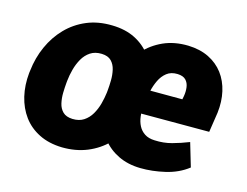

<svg xmlns="http://www.w3.org/2000/svg" viewBox="-81 -667 1035 805"><g transform="rotate(15 437.0 -264.5)"><path d="M582.5 9.3Q528.3 8.3 486.6 -12Q444.8 -32.2 417.5 -67.1Q390.1 -102.1 377.7 -147.7Q365.2 -193.4 370.1 -245.1L371.6 -264.2Q377.9 -319.8 398.7 -369.9Q419.4 -419.9 454.3 -458.5Q489.3 -497.1 537.1 -518.6Q585 -540 645 -538.6Q696.3 -537.1 734.9 -518.1Q773.4 -499 797.9 -466.6Q822.3 -434.1 832 -391.1Q841.8 -348.1 835.9 -298.8L822.8 -212.4H422.9L440.9 -315.4L678.7 -314.9L681.6 -329.6Q685.1 -349.6 682.6 -368.2Q680.2 -386.7 668.7 -398.9Q657.2 -411.1 632.8 -412.1Q604 -413.1 585.4 -398.4Q566.9 -383.8 555.9 -360.8Q544.9 -337.9 539.1 -312Q533.2 -286.1 530.8 -264.2L528.3 -245.6Q525.9 -222.7 528.6 -200.4Q531.2 -178.2 540.5 -160.2Q549.8 -142.1 566.9 -130.9Q584 -119.6 610.4 -118.7Q649.9 -116.7 685.5 -126.5Q721.2 -136.2 756.8 -150.4L787.1 -47.9Q745.6 -15.6 689.7 -2.7Q633.8 10.3 582.5 9.3ZM29.8 -255.4 31.2 -265.6Q37.6 -323.2 60.1 -373Q82.5 -422.9 118.9 -460.4Q155.3 -498 204.6 -518.8Q253.9 -539.6 314.9 -538.1Q372.6 -537.1 415 -515.6Q457.5 -494.1 484.4 -457.3Q511.2 -420.4 522 -372.3Q532.7 -324.2 527.3 -270.5L526.4 -259.8Q519.5 -202.6 497.1 -153.1Q474.6 -103.5 438 -66.4Q401.4 -29.3 352.1 -9Q302.7 11.2 242.7 10.3Q185.5 8.8 143.1 -12.5Q100.6 -33.7 73.7 -70.1Q46.9 -106.4 35.6 -154.1Q24.4 -201.7 29.8 -255.4ZM192.4 -265.6 191.4 -255.4Q189.5 -235.4 189 -211.9Q188.5 -188.5 193.4 -167Q198.2 -145.5 212.6 -131.3Q227.1 -117.2 254.4 -116.2Q283.7 -115.2 303.7 -128.4Q323.7 -141.6 336.4 -163.3Q349.1 -185.1 356 -210.7Q362.8 -236.3 365.7 -259.8L366.7 -270Q368.7 -289.6 369.1 -313.5Q369.6 -337.4 364.5 -359.6Q359.4 -381.8 345.2 -396.2Q331.1 -410.6 303.7 -411.6Q274.4 -412.6 254.2 -399.2Q233.9 -385.7 221.2 -363.3Q208.5 -340.8 201.7 -315.2Q194.8 -289.6 192.4 -265.6Z"/></g></svg>

Font: Roboto Black
Style: Italic
Weight: 900
Italic angle: -12°
Designer: Christian Robertson
Foundry: Google
Version: Version 3.0; 2020